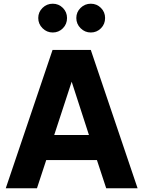

<svg xmlns="http://www.w3.org/2000/svg" viewBox="-20 -1014 772 1034"><path d="M263 -745H469L721 0H552L502 -152H229L179 0H11ZM459 -287 366 -574 272 -287ZM186 -917Q186 -949 209 -971.5Q232 -994 264 -994Q296 -994 318.5 -971.5Q341 -949 341 -917Q341 -884 318.5 -861.5Q296 -839 264 -839Q232 -839 209 -862Q186 -885 186 -917ZM469 -994Q501 -994 523.5 -971.5Q546 -949 546 -917Q546 -884 523.5 -861.5Q501 -839 469 -839Q437 -839 414 -862Q391 -885 391 -917Q391 -949 414 -971.5Q437 -994 469 -994Z"/></svg>

Font: Evergrow Sans 
Style: ExtraBold
Weight: 800
Foundry: 10Web
Version: Version 1.000